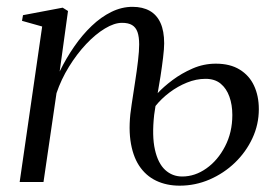

<svg xmlns="http://www.w3.org/2000/svg" viewBox="-20 -546 820 576"><path d="M159 -331.5Q178.5 -371.5 202.8 -406.5Q227 -441.5 255 -468.2Q283 -495 314 -510.2Q345 -525.5 377.5 -525.5Q408 -525.5 429.2 -513.5Q450.5 -501.5 461.5 -477.2Q472.5 -453 472.5 -416Q472.5 -400 469.2 -373Q466 -346 461.5 -317Q457 -288 453 -266.5Q470 -285 497.2 -305.5Q524.5 -326 557.8 -340.5Q591 -355 627.5 -355Q670.5 -355 699.2 -337.2Q728 -319.5 742.2 -288.8Q756.5 -258 756.5 -218.5Q756.5 -172.5 737.2 -131.2Q718 -90 684.8 -58Q651.5 -26 608.8 -7.5Q566 11 519 11Q479.5 11 448.2 -4Q417 -19 397.2 -49.2Q377.5 -79.5 371.2 -125.5Q365 -171.5 375 -233Q380 -266 385.2 -299.8Q390.5 -333.5 394 -363.5Q397.5 -393.5 397.5 -412.5Q397.5 -435.5 392.5 -449.8Q387.5 -464 376.2 -470.8Q365 -477.5 346 -477.5Q323 -477.5 294.8 -460.5Q266.5 -443.5 238.5 -413.8Q210.5 -384 187 -346Q163.5 -308 149.5 -266.5L110.5 0H39L106.5 -466.5L46 -483.5L49 -500.5L168 -523L184 -513ZM442.5 -201.5Q435.5 -138 444.8 -97Q454 -56 475.5 -36.2Q497 -16.5 526.5 -16.5Q565 -16.5 599.2 -40.8Q633.5 -65 655.2 -107Q677 -149 677 -201Q677 -231.5 668.2 -256Q659.5 -280.5 642 -295Q624.5 -309.5 596.5 -309.5Q568.5 -309.5 540.8 -298.2Q513 -287 488.5 -268.5Q464 -250 446.5 -228Z"/></svg>

Font: Merriweather 120pt Light
Style: Italic
Weight: 300
Italic angle: -7.8°
Version: Version 2.101